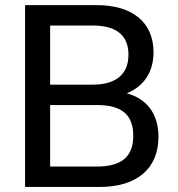

<svg xmlns="http://www.w3.org/2000/svg" viewBox="-20 -739 702 759"><path d="M374.5 0C520.5 0 606.4 -71.8 606.4 -198.2C606.4 -288.6 560.5 -349.1 481 -370.1C547.9 -397 586.9 -453.6 586.9 -532.2C586.9 -649.9 504.9 -718.8 361.3 -718.8H79.1V0ZM178.2 -323.7H364.3C460.9 -323.7 506.8 -285.6 506.8 -202.1C506.8 -119.6 460 -80.6 363.3 -80.6H178.2ZM178.2 -638.2H345.2C439.9 -638.2 487.8 -599.6 487.8 -522.5C487.8 -445.8 439 -404.3 345.7 -404.3H178.2Z"/></svg>

Font: Winston
Style: Regular
Weight: 400
Designer: Vernon Adams, Kim Jin-seong, David Berlow, Cristiano Sobral
Foundry: The Winston Project Authors
Version: Version 3.004